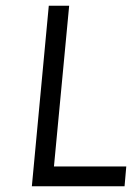

<svg xmlns="http://www.w3.org/2000/svg" viewBox="-20 -649 461 669"><path d="M91 0 150 -629H221L168 -69H420L414 0Z"/></svg>

Font: Karla
Style: Italic
Weight: 400
Italic angle: -8°
Designer: Jonathan Pinhorn
Version: Version 2.004;gftools[0.9.33]